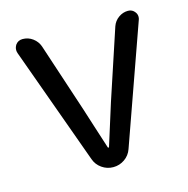

<svg xmlns="http://www.w3.org/2000/svg" viewBox="-86 -626 693 708"><g transform="rotate(-15 260.5 -271.5)"><path d="M191.4 -49.8 29.3 -498Q27.3 -503.9 27.3 -509.8Q27.3 -519.5 33.2 -529.3Q43 -543 60.5 -543Q82 -543 99.1 -530.3Q116.2 -517.6 123 -498L210 -234.4Q214.8 -219.7 232.9 -162.6Q251 -105.5 260.7 -76.2Q260.7 -74.2 262.7 -74.2Q264.6 -74.2 265.6 -76.2Q309.6 -214.8 315.4 -234.4L403.3 -500Q410.2 -519.5 426.8 -531.2Q443.4 -543 462.9 -543Q479.5 -543 489.3 -529.3Q495.1 -521.5 495.1 -511.7Q495.1 -505.9 493.2 -501L333 -49.8Q325.2 -27.3 305.7 -13.7Q286.1 0 262.2 0Q238.3 0 218.8 -13.7Q199.2 -27.3 191.4 -49.8Z"/></g></svg>

Font: Gen Jyuu GothicX Regular
Style: Regular
Weight: 400
Designer: [Source Han Sans]
Ryoko NISHIZUKA  (kana & ideographs); Paul D. Hunt (Latin, Greek & Cyrillic); Wenlong ZHANG  (bopomofo
Version: Version 1.002.20150607